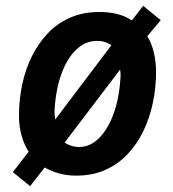

<svg xmlns="http://www.w3.org/2000/svg" viewBox="-20 -592 593 657"><path d="M83 45 24 -3 78 -73Q62 -98 53.5 -129Q45 -160 45 -196Q45 -251 56 -303Q67 -355 89.5 -400Q112 -445 144.5 -479Q177 -513 221 -532Q265 -551 320 -551Q353 -551 381 -544Q409 -537 431 -522L470 -572L530 -523L484 -468Q499 -444 506.5 -412Q514 -380 514 -345Q514 -292 503 -240Q492 -188 470.5 -143.5Q449 -99 416.5 -64.5Q384 -30 340 -10.5Q296 9 241 9Q210 9 182.5 1.5Q155 -6 133 -19ZM251 -89Q276 -89 297 -102Q318 -115 335 -138Q352 -161 364 -190.5Q376 -220 383 -254Q390 -288 392 -323Q393 -332 392.5 -340.5Q392 -349 391 -354L201 -104Q210 -98 223 -93.5Q236 -89 251 -89ZM361 -437Q354 -443 341.5 -447.5Q329 -452 312 -452Q284 -452 262 -438.5Q240 -425 223 -402Q206 -379 194 -349Q182 -319 175.5 -286Q169 -253 167 -220Q166 -209 167 -199.5Q168 -190 169 -183Z"/></svg>

Font: Noto Sans Display SemiBold
Style: Italic
Weight: 600
Italic angle: -12°
Designer: Monotype Design Team
Foundry: Monotype Imaging Inc.
Version: Version 2.003